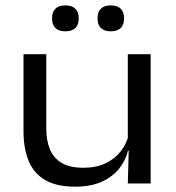

<svg xmlns="http://www.w3.org/2000/svg" viewBox="-20 -686 659 718"><path d="M153.1 -483.4V-204.9Q153.1 -161.3 166.3 -128.5Q179.5 -95.6 210 -77.1Q240.5 -58.6 292.2 -58.6Q340 -58.6 375.1 -75.5Q410.1 -92.3 432.2 -121Q454.2 -149.6 462.1 -184.9L476 -122.5H458.5Q450.1 -86.5 425.8 -55.8Q401.4 -25 360.6 -6.5Q319.8 12.1 261.2 12.1Q191.9 12.1 149.4 -12.5Q106.9 -37.1 87.4 -83.7Q67.9 -130.2 67.9 -195.6V-483.4ZM543.3 -483.4V0H458L461.5 -130.5L458 -138.5V-483.4ZM224.1 -568.9Q199.5 -568.9 187.1 -581.3Q174.7 -593.7 174.7 -616.2V-618.7Q174.7 -640.9 187.1 -653.3Q199.5 -665.8 224.1 -665.8Q249.4 -665.8 261.9 -653.3Q274.3 -640.9 274.3 -618.7V-616.2Q274.3 -593.8 261.9 -581.3Q249.4 -568.9 224.1 -568.9ZM394.3 -568.9Q369.2 -568.9 357.1 -581.3Q344.9 -593.7 344.9 -616.2V-618.7Q344.9 -640.9 357.1 -653.3Q369.2 -665.8 394.3 -665.8Q419.1 -665.8 431.5 -653.3Q443.9 -640.9 443.9 -618.7V-616.2Q443.9 -593.8 431.5 -581.3Q419.1 -568.9 394.3 -568.9Z"/></svg>

Font: Anek Gurmukhi Medium SemiExpanded
Style: Regular
Weight: 500
Width: 6
Version: Version 1.003